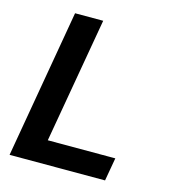

<svg xmlns="http://www.w3.org/2000/svg" viewBox="-107 -799 800 888"><g transform="rotate(15 293.5 -355.5)"><path d="M173.3 -110.8H496.6L477.1 0H20L143.1 -710.9H277.8Z"/></g></svg>

Font: Roboto Mono
Style: Bold Italic
Weight: 700
Designer: Google
Version: Version 2.000985; 2015; ttfautohint (v1.3)